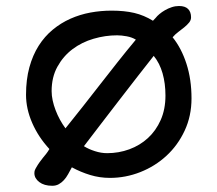

<svg xmlns="http://www.w3.org/2000/svg" viewBox="-20 -571 713 630"><path d="M92.8 -2.9Q92.8 -5.4 93.3 -8.8Q93.8 -12.2 97.2 -18.6Q104 -30.8 109.9 -38.8Q115.7 -46.9 121.1 -53.5Q126.5 -60.1 131.6 -66.4Q136.7 -72.8 142.1 -82Q106 -121.1 85.7 -167.5Q65.4 -213.9 65.4 -259.8Q65.4 -310.1 76.4 -350.1Q87.4 -390.1 106.9 -420.9Q126.5 -451.7 153.1 -473.6Q179.7 -495.6 210.9 -509.5Q242.2 -523.4 276.6 -529.8Q311 -536.1 346.2 -536.1Q388.2 -536.1 420.4 -528.6Q452.6 -521 481.9 -502.9L490.7 -512.2Q495.1 -518.1 503.2 -524.9Q511.2 -531.7 521.5 -537.6Q531.7 -543.5 543.5 -547.4Q555.2 -551.3 567.4 -551.3Q587.4 -551.3 597.2 -541.5Q606.9 -531.7 606.9 -514.2Q606.9 -504.9 600.6 -497.1Q594.2 -489.3 585 -481.7Q575.7 -474.1 565.2 -466.3Q554.7 -458.5 546.4 -448.7Q575.2 -413.1 591.8 -361.8Q608.4 -310.5 608.4 -248Q608.4 -190.4 585.9 -142.3Q563.5 -94.2 526.1 -59.8Q488.8 -25.4 440.4 -6.3Q392.1 12.7 340.8 12.7Q307.1 12.7 275.9 3.2Q244.6 -6.3 215.8 -22Q209.5 -10.3 203.4 0.7Q197.3 11.7 189.7 20Q182.1 28.3 172.9 33.4Q163.6 38.6 151.4 38.6Q125 38.6 108.9 26.4Q92.8 14.2 92.8 -2.9ZM194.8 -149.9Q224.1 -186 252 -221.7Q279.8 -257.3 307.9 -293.2Q335.9 -329.1 365 -366Q394 -402.8 425.8 -440.9Q413.1 -448.7 395.8 -451.9Q378.4 -455.1 364.3 -455.1Q325.2 -455.1 286.9 -443.8Q248.5 -432.6 218 -409.7Q187.5 -386.7 168.5 -352.3Q149.4 -317.9 149.4 -272Q149.4 -257.3 152.8 -241.5Q156.2 -225.6 162.4 -209.5Q168.5 -193.4 176.8 -178.2Q185.1 -163.1 194.8 -149.9ZM255.4 -91.3Q271 -81.5 291.5 -75Q312 -68.4 331.5 -68.4Q369.6 -68.4 404.3 -81.1Q439 -93.8 465.3 -117.9Q491.7 -142.1 507.3 -177.2Q522.9 -212.4 522.9 -257.3Q522.9 -297.4 513.4 -330.6Q503.9 -363.8 484.4 -387.7Q460.4 -357.4 430.4 -318.8Q400.4 -280.3 369.4 -240Q338.4 -199.7 308.6 -160.9Q278.8 -122.1 255.4 -91.3Z"/></svg>

Font: Short Stack
Style: Regular
Weight: 400
Designer: James Grieshaber
Foundry: James Grieshaber
Version: Version 1.002